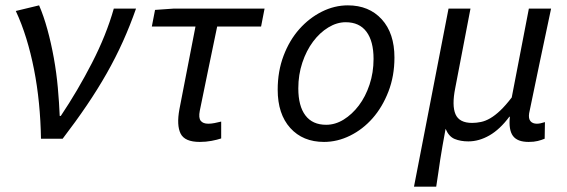

<svg xmlns="http://www.w3.org/2000/svg" viewBox="-20 -518 2119 717"><path d="M133 0Q132 -67 125.5 -132.5Q119 -198 107 -259Q95 -320 78 -375Q61 -430 39 -477L126 -498Q143 -459 157 -408Q171 -357 181 -301.5Q191 -246 196 -190Q201 -134 203 -85H207Q270 -179 323.5 -283Q377 -387 405 -486H488Q466 -423 439 -363Q412 -303 378.5 -244Q345 -185 304 -124.5Q263 -64 214 0Z M726 12Q670 12 654.5 -19Q639 -50 650 -110L710 -419H547L559 -481L630 -486H968L955 -419H791Q774 -337 757.5 -257.5Q741 -178 726 -104Q721 -78 729.5 -67Q738 -56 758 -56Q769 -56 781.5 -58.5Q794 -61 806 -64V-1Q791 4 770 8Q749 12 726 12Z M1190 12Q1111 12 1064 -40Q1017 -92 1017 -183Q1017 -252 1039 -310Q1061 -368 1098 -409.5Q1135 -451 1182 -474.5Q1229 -498 1279 -498Q1358 -498 1405.5 -446Q1453 -394 1453 -303Q1453 -234 1430.5 -176Q1408 -118 1371.5 -76.5Q1335 -35 1287.5 -11.5Q1240 12 1190 12ZM1198 -52Q1232 -52 1263.5 -71.5Q1295 -91 1320 -124Q1345 -157 1360 -202Q1375 -247 1375 -298Q1375 -364 1348.5 -399.5Q1322 -435 1271 -435Q1238 -435 1206 -415.5Q1174 -396 1149 -362.5Q1124 -329 1109 -284Q1094 -239 1094 -188Q1094 -122 1120.5 -87Q1147 -52 1198 -52Z M1526 179 1655 -486H1737L1680 -189Q1667 -124 1681 -91.5Q1695 -59 1743 -59Q1759 -59 1776 -62.5Q1793 -66 1811 -76.5Q1829 -87 1848.5 -105.5Q1868 -124 1891 -154L1955 -486H2038Q2017 -387 1995.5 -285Q1974 -183 1956 -95Q1953 -75 1961 -65.5Q1969 -56 1985 -56Q1997 -56 2015 -62L2014 0Q2002 5 1988 8.5Q1974 12 1954 12Q1912 12 1895.5 -10.5Q1879 -33 1884 -82H1882Q1847 -35 1808 -12.5Q1769 10 1729 10Q1700 10 1678 1Q1656 -8 1644 -37Q1637 -1 1632.5 26.5Q1628 54 1624 78L1617 126Q1613 150 1609 179Z"/></svg>

Font: Matigon Symbol
Style: Regular
Weight: 400
Designer: Paul D. Hunt
Foundry: Adobe Systems Incorporated
Version: Version 2.021;PS 2.000;hotconv 1.0.86;makeotf.lib2.5.63406